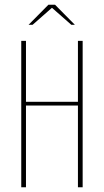

<svg xmlns="http://www.w3.org/2000/svg" viewBox="-20 -793 440 813"><path d="M70 -620H90V-362H310V-620H330V0H310V-346H90V0H70ZM101 -688 185 -773H213L297 -688H282L200 -760L118 -688Z"/></svg>

Font: Smooch Sans Thin
Style: Regular
Weight: 100
Designer: Robert E. Leuschke
Foundry: Robert E. Leuschke
Version: Version 1.010